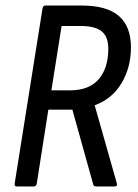

<svg xmlns="http://www.w3.org/2000/svg" viewBox="-20 -675 499 695"><path d="M41 0Q32 0 33 -10L134 -645Q136 -655 145 -655H275Q367 -655 410.5 -617Q454 -579 454 -504Q454 -431 420 -374Q386 -317 323 -294V-293L403 -11Q406 0 394 0H328Q318 0 317 -9L242 -278H155L113 -10Q111 0 102 0ZM166 -348H233Q303 -348 337.5 -388.5Q372 -429 372 -498Q372 -543 347.5 -562Q323 -581 272 -581H203Z"/></svg>

Font: Sofia Sans Condensed Medium
Style: Italic
Weight: 500
Italic angle: -9°
Designer: Botio Nikoltchev, Ani Petrova
Foundry: lettersoup
Version: Version 4.101; ttfautohint (v1.8.4.7-5d5b)